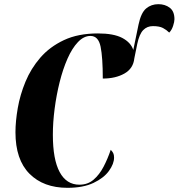

<svg xmlns="http://www.w3.org/2000/svg" viewBox="-20 -889 855 919"><path d="M303 10Q188 10 121 -57.5Q54 -125 54 -256Q54 -308 65 -371.5Q76 -435 102 -498Q128 -561 173 -613Q218 -665 286 -697Q354 -729 449 -729Q524 -729 565 -707.5Q606 -686 618 -650L643 -771Q655 -828 679.5 -848.5Q704 -869 738 -869Q770 -869 792.5 -852Q815 -835 815 -797Q815 -785 808.5 -765Q802 -745 790 -733Q777 -746 760 -755Q743 -764 712 -764Q684 -764 665.5 -745Q647 -726 637 -679L623 -610Q618 -561 575.5 -537Q533 -513 472 -513Q472 -614 461.5 -665.5Q451 -717 413 -717Q381 -717 353 -687.5Q325 -658 303 -608Q281 -558 265.5 -496Q250 -434 241.5 -368.5Q233 -303 233 -244Q233 -126 265.5 -65.5Q298 -5 360 -5Q400 -5 428 -29Q456 -53 476 -91.5Q496 -130 510 -172Q518 -164 522 -156Q526 -148 526 -135Q526 -105 501.5 -71Q477 -37 427.5 -13.5Q378 10 303 10Z"/></svg>

Font: Noto Serif Display ExtraCondensed Black
Style: Italic
Weight: 900
Width: 2
Italic angle: -12°
Designer: Monotype Design Team
Foundry: Monotype Imaging Inc.
Version: Version 2.009